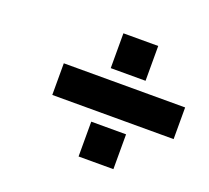

<svg xmlns="http://www.w3.org/2000/svg" viewBox="-88 -593 745 684"><g transform="rotate(20 284.0 -250.5)"><path d="M271 -352V-484H403V-352ZM108 -191V-311H568V-191ZM271 -17V-149H403V-17Z"/></g></svg>

Font: Titillium Web
Style: Bold Italic
Weight: 700
Italic angle: -13°
Version: Version 1.001;PS 57.000;hotconv 1.0.70;makeotf.lib2.5.55311